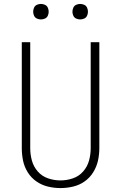

<svg xmlns="http://www.w3.org/2000/svg" viewBox="-20 -950 616 978"><path d="M288 8Q320 8 352 0.5Q384 -7 410.5 -25.5Q437 -44 454.5 -72Q472 -100 479 -131.5Q486 -163 486 -195V-735H442V-195Q442 -163 433.5 -132Q425 -101 403.5 -76.5Q382 -52 351 -41.5Q320 -31 288 -31Q256 -31 225 -41.5Q194 -52 172.5 -76.5Q151 -101 142.5 -132Q134 -163 134 -195V-735H91V-195Q91 -163 97.5 -131.5Q104 -100 121.5 -72Q139 -44 166 -25.5Q193 -7 224.5 0.5Q256 8 288 8ZM388 -851Q399 -851 409 -855.5Q419 -860 423.5 -870Q428 -880 428 -890Q428 -901 423.5 -911Q419 -921 409 -925.5Q399 -930 388 -930Q378 -930 368 -925.5Q358 -921 353.5 -911Q349 -901 349 -890Q349 -880 353.5 -870Q358 -860 368 -855.5Q378 -851 388 -851ZM188 -851Q199 -851 209 -855.5Q219 -860 223.5 -870Q228 -880 228 -890Q228 -901 223.5 -911Q219 -921 209 -925.5Q199 -930 188 -930Q178 -930 168 -925.5Q158 -921 153.5 -911Q149 -901 149 -890Q149 -880 153.5 -870Q158 -860 168 -855.5Q178 -851 188 -851Z"/></svg>

Font: Iosevka Sparkle Extralight
Style: Regular
Weight: 200
Designer: Belleve Invis
Foundry: Belleve Invis
Version: Version 4.5.0; ttfautohint (v1.8.3)